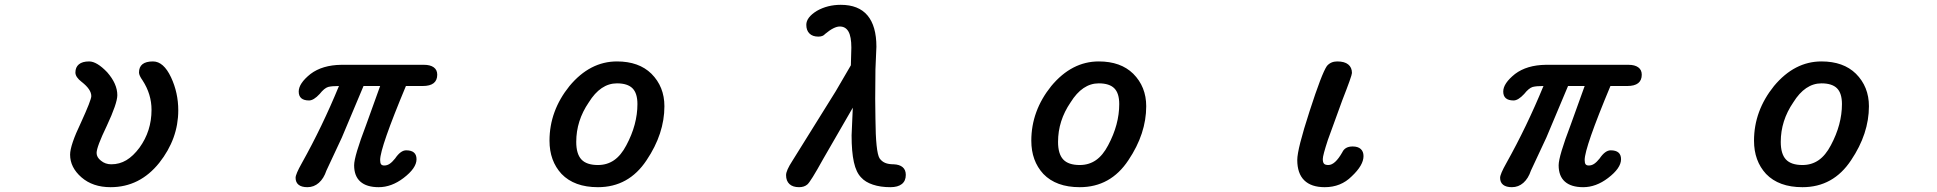

<svg xmlns="http://www.w3.org/2000/svg" viewBox="-20 -749 8040 797"><path d="M318 -13Q271 -54 271 -107Q271 -146 316 -240Q359 -334 359 -350Q359 -378 319 -409Q293 -429 293 -448Q293 -470 307.5 -482Q322 -494 350 -494Q382 -494 425 -449Q467 -401 467 -354Q467 -320 423 -226Q381 -139 381 -114Q381 -96 399 -82Q417 -67 442 -67Q476 -67 504.5 -84Q533 -101 559 -136Q609 -205 609 -293Q609 -358 572 -415Q557 -436 557 -448Q557 -494 615 -494Q659 -494 690 -428Q720 -364 720 -291Q720 -173 641 -73Q560 28 439 28Q365 28 318 -13Z M1207 -11Q1207 -26 1233 -72Q1318 -224 1387 -392Q1357 -392 1342 -388Q1326 -383 1307 -359Q1282 -332 1263 -332Q1220 -332 1220 -369Q1220 -403 1269 -442Q1318 -479 1397 -480H1740Q1766 -480 1780.5 -469.5Q1795 -459 1795 -439Q1795 -392 1735 -392H1665Q1558 -136 1558 -85Q1558 -72 1562 -67Q1566 -62 1575 -62Q1587 -62 1597.5 -69Q1608 -76 1620 -91Q1643 -125 1666 -125Q1709 -125 1709 -88Q1709 -51 1655 -10Q1605 28 1552 28Q1502 28 1476 5Q1450 -18 1450 -63Q1450 -100 1500 -231L1558 -392H1489L1399 -178L1335 -41Q1324 -8 1303.5 10Q1283 28 1256 28Q1232 28 1219.5 18Q1207 8 1207 -11Z M2311 -27Q2261 -81 2261 -165Q2261 -289 2344 -392Q2429 -494 2541 -494Q2632 -494 2684 -443Q2738 -389 2738 -308Q2738 -194 2664 -84Q2590 28 2462 28Q2364 28 2311 -27ZM2462 -64Q2500 -64 2529 -84Q2558 -104 2580 -146Q2626 -232 2626 -317Q2626 -362 2605.5 -382.5Q2585 -403 2541 -403Q2473 -403 2424 -324Q2372 -248 2372 -160Q2372 -110 2393.5 -87Q2415 -64 2462 -64Z M3243 -22Q3243 -41 3269 -81L3449 -370L3512 -478L3514 -551Q3514 -597 3502 -618Q3490 -639 3466 -639Q3442 -639 3405 -608Q3396 -597 3377 -597Q3353 -597 3340 -610Q3327 -623 3327 -646Q3327 -677 3371 -704Q3415 -729 3470 -729Q3544 -729 3581 -685Q3618 -641 3618 -555L3614 -461L3613 -339L3614 -256Q3615 -118 3631 -92Q3640 -79 3654 -73Q3668 -67 3690 -67Q3714 -66 3727 -55Q3740 -44 3740 -23Q3740 2 3723.5 15Q3707 28 3676 28Q3635 28 3603.5 17.5Q3572 7 3555 -12Q3534 -33 3524.5 -76Q3515 -119 3515 -187L3520 -302L3397 -89Q3344 7 3331 17Q3318 28 3297 28Q3271 28 3257 15Q3243 2 3243 -22Z M4311 -27Q4261 -81 4261 -165Q4261 -289 4344 -392Q4429 -494 4541 -494Q4632 -494 4684 -443Q4738 -389 4738 -308Q4738 -194 4664 -84Q4590 28 4462 28Q4364 28 4311 -27ZM4462 -64Q4500 -64 4529 -84Q4558 -104 4580 -146Q4626 -232 4626 -317Q4626 -362 4605.5 -382.5Q4585 -403 4541 -403Q4473 -403 4424 -324Q4372 -248 4372 -160Q4372 -110 4393.5 -87Q4415 -64 4462 -64Z M5365 -85Q5365 -130 5416 -287Q5467 -445 5488 -475Q5504 -494 5531 -494Q5561 -494 5576.5 -481.5Q5592 -469 5592 -446Q5592 -435 5552 -333L5492 -168Q5471 -104 5471 -89Q5471 -75 5476 -69.5Q5481 -64 5494 -64Q5522 -64 5552 -117Q5563 -141 5595 -141Q5617 -141 5628.5 -130.5Q5640 -120 5640 -101Q5640 -63 5591 -17Q5546 28 5479 28Q5423 28 5394 -0.5Q5365 -29 5365 -85Z M6207 -11Q6207 -26 6233 -72Q6318 -224 6387 -392Q6357 -392 6342 -388Q6326 -383 6307 -359Q6282 -332 6263 -332Q6220 -332 6220 -369Q6220 -403 6269 -442Q6318 -479 6397 -480H6740Q6766 -480 6780.5 -469.5Q6795 -459 6795 -439Q6795 -392 6735 -392H6665Q6558 -136 6558 -85Q6558 -72 6562 -67Q6566 -62 6575 -62Q6587 -62 6597.5 -69Q6608 -76 6620 -91Q6643 -125 6666 -125Q6709 -125 6709 -88Q6709 -51 6655 -10Q6605 28 6552 28Q6502 28 6476 5Q6450 -18 6450 -63Q6450 -100 6500 -231L6558 -392H6489L6399 -178L6335 -41Q6324 -8 6303.5 10Q6283 28 6256 28Q6232 28 6219.5 18Q6207 8 6207 -11Z M7311 -27Q7261 -81 7261 -165Q7261 -289 7344 -392Q7429 -494 7541 -494Q7632 -494 7684 -443Q7738 -389 7738 -308Q7738 -194 7664 -84Q7590 28 7462 28Q7364 28 7311 -27ZM7462 -64Q7500 -64 7529 -84Q7558 -104 7580 -146Q7626 -232 7626 -317Q7626 -362 7605.5 -382.5Q7585 -403 7541 -403Q7473 -403 7424 -324Q7372 -248 7372 -160Q7372 -110 7393.5 -87Q7415 -64 7462 -64Z"/></svg>

Font: 寒蝉全圆体 Bold
Style: Regular
Weight: 700
Designer: Warren2060
      Designed by Motoya company      

      [Varela Round]
      Joe Prince(Latin component); Avraham Cornf
Foundry: ChillType
Version: Version 3.200